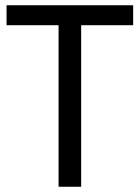

<svg xmlns="http://www.w3.org/2000/svg" viewBox="-20 -711 532 731"><path d="M5 -615V-691H487V-615H289V0H203V-615Z"/></svg>

Font: Average Sans
Style: Regular
Weight: 400
Designer: Eduardo Rodriguez Tunni
Foundry: Eduardo Rodriguez Tunni
Version: Version 1.002